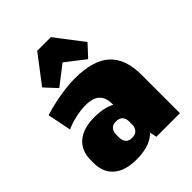

<svg xmlns="http://www.w3.org/2000/svg" viewBox="-229 -934 1071 1071"><g transform="rotate(-45 307.0 -398.5)"><path d="M340 -208V-303Q340 -354 313 -379Q286 -404 229 -404Q192 -404 149 -394.5Q106 -385 72 -369L44 -510Q84 -523 127 -532Q170 -541 212 -546.5Q254 -552 290 -552Q436 -552 503 -490.5Q570 -429 570 -303V0H384ZM216 12Q128 12 80.5 -28.5Q33 -69 33 -143V-166Q33 -241 81 -281.5Q129 -322 217 -322Q311 -322 361.5 -282Q412 -242 412 -167V-144Q412 -69 361.5 -28.5Q311 12 216 12ZM283 -91Q310 -91 323.5 -105.5Q337 -120 337 -145V-167Q337 -193 323.5 -206.5Q310 -220 284 -220Q260 -220 247 -206Q234 -192 234 -166V-144Q234 -120 246.5 -105.5Q259 -91 283 -91ZM128 -645 253 -809H361L486 -645L421 -575L233 -721H382L193 -575Z"/></g></svg>

Font: Pathway Extreme Condensed Black
Style: Regular
Weight: 900
Width: 3
Version: Version 1.001;gftools[0.9.26]